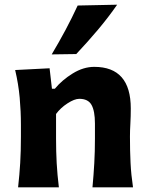

<svg xmlns="http://www.w3.org/2000/svg" viewBox="-20 -797 632 817"><path d="M57 0Q63 -53.5 66 -103.8Q69 -154 69 -216V-266Q69 -323 63.8 -381.2Q58.5 -439.5 44.5 -499L191 -506.5L201 -419.5H213.5Q244 -456.5 289.5 -484.5Q335 -512.5 381 -512.5Q536.5 -512.5 536.5 -335.5Q536.5 -302.5 534.8 -272Q533 -241.5 533 -216Q533 -154 535.5 -103.8Q538 -53.5 546 0H373.5Q378.5 -53.5 381.2 -102.8Q384 -152 384 -208V-271.5Q384 -324.5 369.5 -350.5Q355 -376.5 317.5 -376.5Q297 -376.5 267.2 -357.2Q237.5 -338 218.5 -312V-208Q218.5 -152 221.2 -102.8Q224 -53.5 230.5 0ZM200 -565.5Q231 -617.5 258.8 -669.5Q286.5 -721.5 310.5 -773.5L478.5 -777Q441 -723 396.8 -670.5Q352.5 -618 304.5 -567Z"/></svg>

Font: Commissioner Flair
Style: Bold
Weight: 700
Designer: Kostas Bartsokas
Foundry: Kostas Bartsokas
Version: Version 1.000; ttfautohint (v1.8.3)